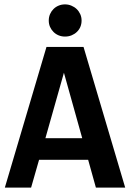

<svg xmlns="http://www.w3.org/2000/svg" viewBox="-20 -851 590 871"><path d="M415 0 379.9 -126H157.2L121.1 0H2L190.9 -638.2H358.9L547.9 0ZM270 -521 186 -224.1H353ZM350.1 -757.8Q350.1 -742.2 344.5 -729Q338.9 -715.8 328.6 -706.1Q318.4 -696.3 304.7 -690.7Q291 -685.1 274.9 -685.1Q259.3 -685.1 245.8 -690.7Q232.4 -696.3 222.7 -706.1Q212.9 -715.8 207 -729Q201.2 -742.2 201.2 -757.8Q201.2 -773.4 207 -786.9Q212.9 -800.3 222.7 -810.1Q232.4 -819.8 245.8 -825.4Q259.3 -831.1 274.9 -831.1Q290 -831.1 303.7 -825.4Q317.4 -819.8 327.6 -810.1Q337.9 -800.3 344 -786.9Q350.1 -773.4 350.1 -757.8ZM0 -638.2Z"/></svg>

Font: Code New Roman
Style: Bold
Weight: 700
Monospace: yes
Designer: Sam Radian
Foundry: Code New Roman
Version: Version 1.508 October 19, 2014